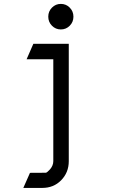

<svg xmlns="http://www.w3.org/2000/svg" viewBox="-20 -758 602 969"><path d="M242.2 -628.2Q223.6 -647 223.6 -673.8Q223.6 -700.7 242.2 -719.5Q260.7 -738.3 287.1 -738.3Q313.5 -738.3 332 -719.5Q350.6 -700.7 350.6 -673.8Q350.6 -647 332 -628.2Q313.5 -609.4 287.1 -609.4Q260.7 -609.4 242.2 -628.2ZM327.1 -537.1V55.2V55.7Q327.1 112.8 288.1 152.3Q250.5 190.4 193.4 190.4Q145.5 190.4 97.7 190.4L131.3 114.3Q205.6 114.3 211.4 113.8Q217.3 113.3 232.4 96.7Q249 77.6 249 55.2V-459H114.3L148.4 -537.1Z"/></svg>

Font: NovaMono
Style: Regular
Weight: 400
Monospace: yes
Version: Version 1.2